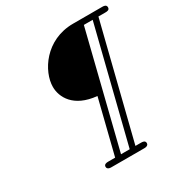

<svg xmlns="http://www.w3.org/2000/svg" viewBox="-201 -844 1129 1188"><g transform="rotate(-30 364.0 -250.0)"><path d="M186 -417C186 -345 234 -246 397 -231L301 154H251C239 154 221 156 221 174C221 182 226 194 250 194H487C511 194 516 182 516 174C516 155 497 154 486 154H446L648 -654H697C711 -654 728 -655 728 -674C728 -694 707 -694 698 -694H490C292 -694 186 -527 186 -417ZM343 154 544 -654H607L405 154Z"/></g></svg>

Font: CMU Serif
Style: Italic
Weight: 500
Italic angle: -14.04°
Version: Version 0.7.0